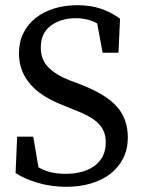

<svg xmlns="http://www.w3.org/2000/svg" viewBox="-20 -704 552 739"><path d="M232 -35Q303 -35 345 -66.5Q387 -98 387 -156Q387 -180 379.5 -198Q372 -216 357 -230.5Q342 -245 319 -257.5Q296 -270 264 -282L225 -298Q186 -313 154.5 -332Q123 -351 100.5 -375.5Q78 -400 65.5 -430.5Q53 -461 53 -499Q53 -542 70 -576.5Q87 -611 117.5 -635Q148 -659 189 -671.5Q230 -684 278 -684Q329 -684 369.5 -670Q410 -656 442 -632L436 -501H375L354 -614Q317 -634 272 -634Q215 -634 176 -605.5Q137 -577 137 -521Q137 -474 166.5 -444.5Q196 -415 250 -394L290 -379Q388 -341 430 -293.5Q472 -246 472 -175Q472 -131 454.5 -95.5Q437 -60 405.5 -35.5Q374 -11 330.5 2Q287 15 235 15Q178 15 126.5 0Q75 -15 40 -38L46 -178H108L128 -60Q151 -47 175.5 -41Q200 -35 232 -35Z"/></svg>

Font: Source Serif Pro
Style: Regular
Weight: 400
Designer: Frank Grießhammer
Foundry: Adobe Systems Incorporated
Version: Version 2.000;PS 1.000;hotconv 16.6.51;makeotf.lib2.5.65220